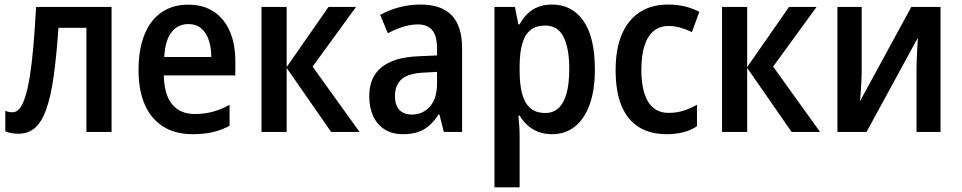

<svg xmlns="http://www.w3.org/2000/svg" viewBox="-20 -571 4163 831"><path d="M462.9 0H354V-450.7H232.9Q224.6 -328.6 212.4 -241.7Q200.2 -154.8 180.9 -99.6Q161.6 -44.4 132.3 -18.3Q103 7.8 60.1 7.8Q43.5 7.8 29.1 5.1Q14.6 2.4 2.9 -2.4V-91.3Q9.8 -88.4 17.8 -86.7Q25.9 -85 34.7 -85Q51.3 -85 64.7 -101.1Q78.1 -117.2 89.1 -151.4Q100.1 -185.5 108.9 -239.5Q117.7 -293.5 124.3 -368.4Q130.9 -443.4 136.2 -541H462.9Z M794.9 -550.8Q860.4 -550.8 905.8 -520.3Q951.2 -489.7 974.9 -435.1Q998.5 -380.4 998.5 -307.1V-244.6H689Q690.4 -162.6 724.6 -120.1Q758.8 -77.6 823.2 -77.6Q864.7 -77.6 900.1 -87.2Q935.5 -96.7 973.6 -117.2V-26.4Q938.5 -7.8 900.6 1Q862.8 9.8 814 9.8Q738.8 9.8 686.3 -23.2Q633.8 -56.2 606.7 -118.2Q579.6 -180.2 579.6 -267.1Q579.6 -357.9 605.5 -421.4Q631.3 -484.9 679.4 -517.8Q727.5 -550.8 794.9 -550.8ZM795.9 -466.8Q750 -466.8 722.4 -431.6Q694.8 -396.5 690.9 -324.2H894.5Q894.5 -365.7 883.5 -397.7Q872.6 -429.7 850.8 -448.2Q829.1 -466.8 795.9 -466.8Z M1401.9 -541H1521L1333 -282.7L1536.1 0H1413.1L1220.7 -276.9V0H1111.8V-541H1220.7V-280.8Z M1800.8 -551.3Q1890.6 -551.3 1935.3 -504.4Q1980 -457.5 1980 -362.8V0H1900.9L1881.8 -75.7H1878.4Q1859.9 -47.4 1838.6 -28.3Q1817.4 -9.3 1789.8 0.2Q1762.2 9.8 1723.6 9.8Q1677.7 9.8 1645 -10.7Q1612.3 -31.2 1595.2 -68.4Q1578.1 -105.5 1578.1 -154.8Q1578.1 -237.8 1632.6 -280.8Q1687 -323.7 1793 -327.6L1871.6 -331.1V-359.9Q1871.6 -415.5 1850.8 -440.4Q1830.1 -465.3 1788.6 -465.3Q1756.8 -465.3 1724.6 -455.1Q1692.4 -444.8 1658.7 -427.2L1625.5 -506.3Q1662.1 -527.3 1707 -539.3Q1752 -551.3 1800.8 -551.3ZM1871.6 -259.8 1815.4 -256.8Q1747.6 -253.9 1718.5 -228.3Q1689.5 -202.6 1689.5 -156.2Q1689.5 -114.3 1709 -94.7Q1728.5 -75.2 1761.7 -75.2Q1810.5 -75.2 1841.1 -110.4Q1871.6 -145.5 1871.6 -210Z M2369.1 -551.3Q2456.1 -551.3 2505.4 -480.2Q2554.7 -409.2 2554.7 -271Q2554.7 -180.7 2532 -118.2Q2509.3 -55.7 2467.8 -22.9Q2426.3 9.8 2369.6 9.8Q2335.9 9.8 2309.6 -0.5Q2283.2 -10.7 2263.2 -28.8Q2243.2 -46.9 2229.5 -70.3H2223.6Q2226.1 -47.9 2227.5 -25.6Q2229 -3.4 2229 14.2V239.7H2120.1V-541H2208.5L2223.6 -465.8H2229Q2244.1 -493.2 2263.9 -512.2Q2283.7 -531.2 2309.8 -541.3Q2335.9 -551.3 2369.1 -551.3ZM2339.4 -460.4Q2300.8 -460.4 2276.6 -441.4Q2252.4 -422.4 2241 -384Q2229.5 -345.7 2229 -287.1V-265.6Q2229 -204.6 2240.2 -163.8Q2251.5 -123 2275.9 -102.5Q2300.3 -82 2340.3 -82Q2375 -82 2397.9 -103.8Q2420.9 -125.5 2432.4 -167.7Q2443.8 -210 2443.8 -271.5Q2443.8 -363.8 2418.7 -412.1Q2393.6 -460.4 2339.4 -460.4Z M2864.7 9.8Q2794.9 9.8 2745.6 -20.5Q2696.3 -50.8 2670.4 -112.3Q2644.5 -173.8 2644.5 -267.6Q2644.5 -359.9 2671.6 -422.9Q2698.7 -485.8 2749.5 -518.6Q2800.3 -551.3 2871.6 -551.3Q2913.1 -551.3 2947 -542.5Q2981 -533.7 3006.8 -519.5L2974.6 -432.1Q2949.7 -444.3 2924.3 -451.4Q2898.9 -458.5 2874.5 -458.5Q2835.4 -458.5 2809.1 -436.8Q2782.7 -415 2769.3 -373Q2755.9 -331.1 2755.9 -268.1Q2755.9 -207 2769.3 -165.8Q2782.7 -124.5 2808.8 -103.5Q2835 -82.5 2873.5 -82.5Q2908.2 -82.5 2938.5 -92Q2968.8 -101.6 2996.6 -117.7V-24.4Q2969.2 -6.8 2936.8 1.5Q2904.3 9.8 2864.7 9.8Z M3395 -541H3514.2L3326.2 -282.7L3529.3 0H3406.2L3213.9 -276.9V0H3105V-541H3213.9V-280.8Z M3709.5 -541V-271Q3709.5 -255.9 3709 -238Q3708.5 -220.2 3707.3 -201.4Q3706.1 -182.6 3704.8 -164.8Q3703.6 -147 3702.1 -132.8L3924.3 -541H4050.8V0H3946.8V-267.1Q3946.8 -289.1 3947.8 -314.5Q3948.7 -339.8 3950.2 -364.5Q3951.7 -389.2 3952.6 -407.7L3730.5 0H3604.5V-541Z"/></svg>

Font: Open Sans SemiCondensed SemiBold
Style: Regular
Weight: 600
Width: 4
Designer: Monotype Design Team
Foundry: Monotype Imaging Inc.
Version: Version 3.000